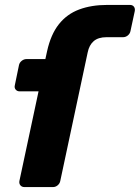

<svg xmlns="http://www.w3.org/2000/svg" viewBox="-20 -760 568 780"><path d="M79.4 0Q68.8 0 62.8 -7.2Q56.9 -14.5 58.9 -25.1L136.6 -388.9H60.1Q49.5 -388.9 43.6 -396.1Q37.6 -403.4 40.3 -414L57 -494.9Q59 -505.5 68.1 -512.8Q77.1 -520 87.7 -520H164.3L171.3 -552Q186.3 -620.1 219.1 -661.5Q251.9 -702.9 301.5 -721.4Q351.1 -740 415.6 -740H508Q518.6 -740 524.1 -732.8Q529.5 -725.5 527.5 -714.9L510.1 -634Q508.1 -623.4 499.4 -616.1Q490.6 -608.9 480 -608.9H412.5Q379.2 -608.9 360.7 -592.9Q342.2 -576.9 336.2 -547L224.9 -25.1Q222.9 -14.5 214.3 -7.2Q205.7 0 195.1 0Z"/></svg>

Font: Rubik Light
Style: Italic
Weight: 300
Italic angle: -12°
Designer: Hubert and Fischer
Foundry: Hubert and Fischer
Version: Version 2.300;gftools[0.9.30]